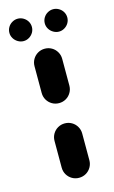

<svg xmlns="http://www.w3.org/2000/svg" viewBox="-126 -701 444 745"><g transform="rotate(-15 96.5 -329.0)"><path d="M96.3 0Q81.1 0 68.3 -7.4Q55.6 -14.8 48.1 -27.6Q40.7 -40.4 40.7 -55.6V-163Q40.7 -178.1 48.1 -190.9Q55.6 -203.7 68.3 -211.1Q81.1 -218.5 96.3 -218.5Q111.5 -218.5 124.3 -211.1Q137 -203.7 144.4 -190.9Q151.9 -178.1 151.9 -163V-55.6Q151.9 -40.4 144.4 -27.6Q137 -14.8 124.3 -7.4Q111.5 0 96.3 0ZM96.3 -300Q81.1 -300 68.3 -307.4Q55.6 -314.8 48.1 -327.6Q40.7 -340.4 40.7 -355.6V-463Q40.7 -478.1 48.1 -490.9Q55.6 -503.7 68.3 -511.1Q81.1 -518.5 96.3 -518.5Q111.5 -518.5 124.3 -511.1Q137 -503.7 144.4 -490.9Q151.9 -478.1 151.9 -463V-355.6Q151.9 -340.4 144.4 -327.6Q137 -314.8 124.3 -307.4Q111.5 -300 96.3 -300ZM122.2 -613Q122.2 -625.2 128.3 -635.6Q134.4 -645.9 145 -652Q155.6 -658.1 167.4 -658.1Q179.3 -658.1 189.8 -652Q200.4 -645.9 206.5 -635.6Q212.6 -625.2 212.6 -613Q212.6 -601.1 206.5 -590.7Q200.4 -580.4 190 -574.3Q179.6 -568.1 167.8 -568.1Q155.9 -568.1 145.4 -574.3Q134.8 -580.4 128.5 -590.7Q122.2 -601.1 122.2 -613ZM-20 -613Q-20 -625.2 -13.9 -635.6Q-7.8 -645.9 2.8 -652Q13.3 -658.1 25.2 -658.1Q37 -658.1 47.6 -652Q58.1 -645.9 64.3 -635.6Q70.4 -625.2 70.4 -613Q70.4 -601.1 64.3 -590.7Q58.1 -580.4 47.8 -574.3Q37.4 -568.1 25.6 -568.1Q13.7 -568.1 3.1 -574.3Q-7.4 -580.4 -13.7 -590.7Q-20 -601.1 -20 -613Z"/></g></svg>

Font: 26F Galaxy Sans Black
Style: Regular
Weight: 900
Designer: C₂₉H₂₅N₃O₅
Version: Version 1.100